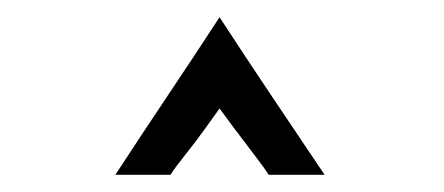

<svg xmlns="http://www.w3.org/2000/svg" viewBox="-20 -689 516 223"><path d="M292 -486Q287 -494 275.5 -509Q264 -524 252 -540Q240 -556 235 -563Q230 -556 218.5 -540Q207 -524 195 -509Q183 -494 178 -486H114Q144 -532 174.5 -577.5Q205 -623 235 -669Q265 -623 295.5 -577.5Q326 -532 357 -486Z"/></svg>

Font: Josefin Sans Medium
Style: Regular
Weight: 500
Designer: Santiago Orozco
Foundry: Typemade
Version: Version 2.001